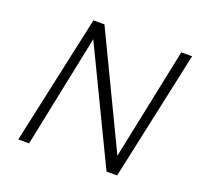

<svg xmlns="http://www.w3.org/2000/svg" viewBox="-116 -788 958 918"><g transform="rotate(20 362.5 -329.0)"><path d="M711 -658 569 0H515L239 -573L121 0H66L209 -658H265L538 -89L656 -658Z"/></g></svg>

Font: Ysabeau Semilight
Style: Italic
Weight: 300
Italic angle: -12°
Designer: Christian Thalmann (Catharsis Fonts)
Version: Version 0.003